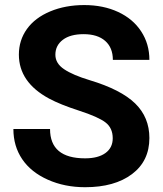

<svg xmlns="http://www.w3.org/2000/svg" viewBox="-20 -741 655 770"><path d="M432.1 -186.5Q432.1 -228 402.8 -250.2Q373.5 -272.5 297.4 -297.1Q221.2 -321.8 176.8 -345.7Q55.7 -411.1 55.7 -522Q55.7 -579.6 88.1 -624.8Q120.6 -669.9 181.4 -695.3Q242.2 -720.7 317.9 -720.7Q394 -720.7 453.6 -693.1Q513.2 -665.5 546.1 -615.2Q579.1 -564.9 579.1 -501H432.6Q432.6 -549.8 401.9 -576.9Q371.1 -604 315.4 -604Q261.7 -604 231.9 -581.3Q202.1 -558.6 202.1 -521.5Q202.1 -486.8 237.1 -463.4Q272 -439.9 339.8 -419.4Q464.8 -381.8 522 -326.2Q579.1 -270.5 579.1 -187.5Q579.1 -95.2 509.3 -42.7Q439.5 9.8 321.3 9.8Q239.3 9.8 171.9 -20.3Q104.5 -50.3 69.1 -102.5Q33.7 -154.8 33.7 -223.6H180.7Q180.7 -106 321.3 -106Q373.5 -106 402.8 -127.2Q432.1 -148.4 432.1 -186.5Z"/></svg>

Font: Robotiche
Style: Bold
Weight: 700
Designer: Google
Version: Version 2.001150; 2014